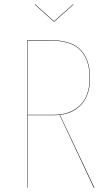

<svg xmlns="http://www.w3.org/2000/svg" viewBox="-20 -865 500 885"><path d="M230 -765.1H228L140.1 -844.2L142.1 -845.2L229 -767.1L316.9 -845.2L318.8 -844.2ZM415 0H412.1L254.4 -335.4Q242.7 -334 230 -334H107.9V0H106V-680.2H209Q309.6 -680.2 352.3 -634.8Q395 -589.4 395 -505.9Q395 -428.7 357.2 -385.7Q319.3 -342.8 256.3 -335.4ZM107.9 -335.9H230Q302.2 -335.9 347.7 -378.7Q393.1 -421.4 393.1 -505.9Q393.1 -588.9 350.8 -633.5Q308.6 -678.2 209 -678.2H107.9Z"/></svg>

Font: Fira Sans Compressed Two
Style: Regular
Weight: 100
Width: 1
Designer: Carrois Corporate & Edenspiekermann AG
Foundry: Carrois Corporate GbR & Edenspiekermann AG
Version: Version 4.203;PS 004.203;hotconv 1.0.88;makeotf.lib2.5.64775